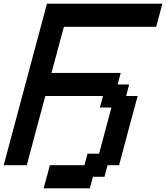

<svg xmlns="http://www.w3.org/2000/svg" viewBox="-20 -895 899 1040"><path d="M216.3 125H466.3L483.4 62.5H545.9L562.5 0H625Q641.6 -62.5 675 -187.5Q708.5 -312.5 725.6 -375H663.1L679.7 -437.5H617.2L633.8 -500H258.8Q270 -541.5 292.5 -625Q314.9 -708.5 326.2 -750H826.2Q831.5 -770.5 842.8 -812.5Q854 -854.5 859.4 -875H234.4Q195.3 -729 117.2 -437.5Q39.1 -146 0 0H125Q141.6 -62.5 175 -187.5Q208.5 -312.5 225.6 -375H538.1L521 -312.5H583.5Q572.3 -271 550 -187.5Q527.8 -104 516.6 -62.5H454.1L437.5 0H250Q244.6 21 233.4 62.5Q222.2 104 216.3 125Z"/></svg>

Font: Faithful 32x
Style: Oblique
Weight: 400
Foundry: Faithful Resource Pack
Version: Version 1.0; January 27, 2023